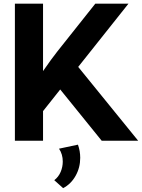

<svg xmlns="http://www.w3.org/2000/svg" viewBox="-20 -752 761 1026"><path d="M210 0H59.6V-732.4H210V-372.1Q231.9 -404.3 252 -431.6Q272 -459 286.1 -476.6L489.3 -732.4H666.5L397.9 -394.5L718.3 0H523.4L301.8 -273.9L210 -158.2ZM317.4 253.4 270 210.9Q292.5 193.8 304 167Q315.4 140.1 315.4 111.3Q315.4 72.3 295.4 42.5L396.5 21Q408.7 55.2 408.7 91.3Q408.7 143.6 384 187.5Q359.4 231.4 317.4 253.4Z"/></svg>

Font: Kumbh Sans
Style: Bold
Weight: 700
Version: Version 1.005